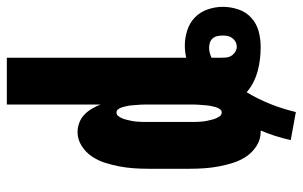

<svg xmlns="http://www.w3.org/2000/svg" viewBox="-182 -593 886 562"><g transform="rotate(-90 261.0 -312.0)"><path d="M214 111 132 96Q137 73 144 51Q151 29 160 8H155Q134 8 115 -4Q96 -16 84 -34Q72 -52 65.5 -72.5Q59 -93 55 -114Q51 -135 49.5 -156.5Q48 -178 48 -200V-320Q48 -342 49.5 -363.5Q51 -385 55 -406Q59 -427 65.5 -447.5Q72 -468 84 -486Q96 -504 115 -516Q134 -528 155 -528Q169 -528 182.5 -523Q196 -518 206 -508.5Q216 -499 223.5 -486.5Q231 -474 236 -461V-735H373V-210Q382 -212 391 -213Q400 -214 409 -214Q431 -214 453 -207Q475 -200 491 -184.5Q507 -169 514.5 -147Q522 -125 522 -103Q522 -80 514.5 -57.5Q507 -35 490 -19.5Q473 -4 450.5 2Q428 8 405 8Q387 8 369.5 6Q352 4 335 -0.5Q318 -5 302 -13Q286 -21 272 -33Q252 0 237.5 36.5Q223 73 214 111ZM213 -106Q219 -106 223 -112Q227 -118 228.5 -124Q230 -130 231.5 -136.5Q233 -143 233.5 -149Q234 -155 234.5 -161.5Q235 -168 235.5 -174.5Q236 -181 236 -187.5Q236 -194 236 -200V-320Q236 -326 236 -332.5Q236 -339 235.5 -345.5Q235 -352 234.5 -358.5Q234 -365 233.5 -371Q233 -377 231.5 -383.5Q230 -390 228.5 -396Q227 -402 223 -408Q219 -414 213 -414Q206 -414 202 -408.5Q198 -403 195.5 -397Q193 -391 191.5 -384.5Q190 -378 188.5 -371.5Q187 -365 186.5 -359Q186 -353 185.5 -346.5Q185 -340 185 -333.5Q185 -327 185 -320V-200Q185 -193 185 -186.5Q185 -180 185.5 -173.5Q186 -167 186.5 -161Q187 -155 188.5 -148.5Q190 -142 191.5 -135.5Q193 -129 195.5 -123Q198 -117 202 -111.5Q206 -106 213 -106ZM405 -62Q413 -62 419.5 -65.5Q426 -69 430.5 -75Q435 -81 436.5 -88Q438 -95 438 -103Q438 -110 436.5 -118Q435 -126 430 -132Q425 -138 417.5 -140.5Q410 -143 402 -143Q395 -143 387.5 -141Q380 -139 373 -136V-111Q373 -103 373.5 -94.5Q374 -86 378 -79Q382 -72 389.5 -67Q397 -62 405 -62Z"/></g></svg>

Font: Iosevka Curly Heavy
Style: Regular
Weight: 900
Monospace: yes
Designer: Belleve Invis
Foundry: Belleve Invis
Version: Version 22.1.2; ttfautohint (v1.8.4)